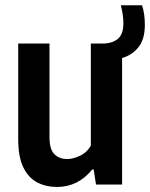

<svg xmlns="http://www.w3.org/2000/svg" viewBox="-20 -714 580 743"><path d="M200 9.5Q158 9.5 124.2 -8Q90.5 -25.5 70.5 -65.8Q50.5 -106 50.5 -175.5V-545.5H171.5V-184Q171.5 -135.5 190.8 -117Q210 -98.5 240 -98.5Q261.5 -98.5 288.2 -110.5Q315 -122.5 331.5 -150V-545.5H377Q413.5 -545.5 435.5 -563.2Q457.5 -581 457.5 -624Q457.5 -656 447.5 -693.5H529.5Q535.5 -675.5 538 -657.2Q540.5 -639 540.5 -617Q540.5 -563 516.2 -532Q492 -501 452.5 -489.5V0H351.5L342.5 -58H336.5Q282.5 9.5 200 9.5Z"/></svg>

Font: Encode Sans Condensed Condensed SemiBold
Style: Regular
Weight: 600
Width: 3
Designer: Multiple Designers
Foundry: Impallari Type
Version: Version 3.000; ttfautohint (v1.8.3) -l 8 -r 50 -G 200 -x 14 